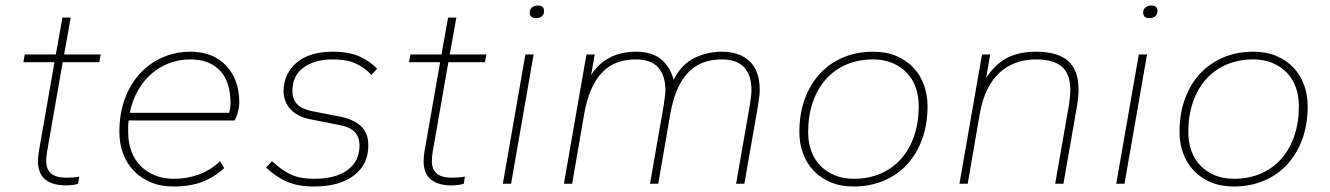

<svg xmlns="http://www.w3.org/2000/svg" viewBox="-20 -668 4836 698"><path d="M221 6Q118 6 118 -82Q118 -98 121 -116L178 -442H65L70 -470H183L207 -604H237L213 -470H346L341 -442H208L151 -116Q148 -98 148 -82Q148 -53 165.5 -37.5Q183 -22 221 -22Q233 -22 246.5 -23Q260 -24 268 -26L264 0Q256 3 243 4.5Q230 6 221 6Z M612 10Q564 10 527.5 -5.5Q491 -21 465.5 -48Q440 -75 427 -111Q414 -147 414 -188Q414 -256 434.5 -310.5Q455 -365 490.5 -402.5Q526 -440 572.5 -460Q619 -480 672 -480Q754 -480 802 -429.5Q850 -379 850 -294Q850 -282 845.5 -263Q841 -244 833 -230H448Q446 -219 446 -209Q446 -199 446 -188Q446 -151 457 -120Q468 -89 489.5 -66.5Q511 -44 542 -31Q573 -18 612 -18Q660 -18 702.5 -33.5Q745 -49 780 -82L795 -57Q760 -24 715.5 -7Q671 10 612 10ZM672 -452Q633 -452 597 -439Q561 -426 532 -401Q503 -376 482 -340Q461 -304 452 -258H813Q818 -275 818 -294Q818 -371 779.5 -411.5Q741 -452 672 -452Z M1122 10Q1062 10 1022 -8Q982 -26 947 -59L969 -82Q1003 -50 1036.5 -34Q1070 -18 1122 -18Q1200 -18 1243.5 -50Q1287 -82 1287 -139Q1287 -168 1270.5 -187Q1254 -206 1212 -214L1110 -234Q1062 -243 1036.5 -270.5Q1011 -298 1011 -337Q1011 -399 1057.5 -439.5Q1104 -480 1190 -480Q1249 -480 1287.5 -462.5Q1326 -445 1351 -418L1330 -396Q1306 -422 1273.5 -437Q1241 -452 1190 -452Q1124 -452 1083.5 -422.5Q1043 -393 1043 -337Q1043 -308 1059.5 -290Q1076 -272 1114 -264L1216 -244Q1264 -235 1291.5 -210Q1319 -185 1319 -139Q1319 -70 1266.5 -30Q1214 10 1122 10Z M1623 6Q1520 6 1520 -82Q1520 -98 1523 -116L1580 -442H1467L1472 -470H1585L1609 -604H1639L1615 -470H1748L1743 -442H1610L1553 -116Q1550 -98 1550 -82Q1550 -53 1567.5 -37.5Q1585 -22 1623 -22Q1635 -22 1648.5 -23Q1662 -24 1670 -26L1666 0Q1658 3 1645 4.5Q1632 6 1623 6Z M1808 0 1890 -470H1920L1838 0ZM1929 -602Q1906 -602 1906 -622Q1906 -634 1914 -641Q1922 -648 1935 -648Q1958 -648 1958 -628Q1958 -616 1950 -609Q1942 -602 1929 -602Z M2656 0 2706 -286Q2708 -300 2710 -315.5Q2712 -331 2712 -341Q2712 -393 2686 -422.5Q2660 -452 2604 -452Q2525 -452 2479.5 -402Q2434 -352 2417 -255L2373 0H2343L2393 -286Q2395 -300 2397 -315.5Q2399 -331 2399 -341Q2399 -393 2373 -422.5Q2347 -452 2291 -452Q2212 -452 2166.5 -402Q2121 -352 2104 -255L2060 0H2030L2112 -470H2142L2129 -395Q2155 -437 2196.5 -458.5Q2238 -480 2291 -480Q2351 -480 2384 -452Q2417 -424 2429 -378Q2458 -435 2505 -457.5Q2552 -480 2604 -480Q2669 -480 2705.5 -445Q2742 -410 2742 -341Q2742 -331 2740 -315.5Q2738 -300 2736 -286L2686 0Z M3084 10Q3036 10 2999.5 -5.5Q2963 -21 2937.5 -48Q2912 -75 2899 -111Q2886 -147 2886 -188Q2886 -255 2906 -309Q2926 -363 2961.5 -401Q2997 -439 3046 -459.5Q3095 -480 3154 -480Q3202 -480 3238.5 -464.5Q3275 -449 3300.5 -422Q3326 -395 3339 -359Q3352 -323 3352 -282Q3352 -215 3332 -161Q3312 -107 3276.5 -69Q3241 -31 3191.5 -10.5Q3142 10 3084 10ZM3084 -18Q3137 -18 3180.5 -36.5Q3224 -55 3255 -89.5Q3286 -124 3303 -173Q3320 -222 3320 -282Q3320 -319 3309 -350Q3298 -381 3276.5 -403.5Q3255 -426 3224 -439Q3193 -452 3154 -452Q3101 -452 3057.5 -433.5Q3014 -415 2983 -380.5Q2952 -346 2935 -297Q2918 -248 2918 -188Q2918 -151 2929 -120Q2940 -89 2961.5 -66.5Q2983 -44 3014 -31Q3045 -18 3084 -18Z M3816 0 3866 -286Q3868 -300 3869.5 -314.5Q3871 -329 3871 -341Q3871 -400 3840 -426Q3809 -452 3746 -452Q3665 -452 3612 -402Q3559 -352 3542 -255L3498 0H3468L3550 -470H3580L3565 -385Q3600 -437 3643 -458.5Q3686 -480 3746 -480Q3825 -480 3863 -446.5Q3901 -413 3901 -341Q3901 -328 3899.5 -314Q3898 -300 3896 -286L3846 0Z M4038 0 4120 -470H4150L4068 0ZM4159 -602Q4136 -602 4136 -622Q4136 -634 4144 -641Q4152 -648 4165 -648Q4188 -648 4188 -628Q4188 -616 4180 -609Q4172 -602 4159 -602Z M4466 10Q4418 10 4381.5 -5.5Q4345 -21 4319.5 -48Q4294 -75 4281 -111Q4268 -147 4268 -188Q4268 -255 4288 -309Q4308 -363 4343.5 -401Q4379 -439 4428 -459.5Q4477 -480 4536 -480Q4584 -480 4620.5 -464.5Q4657 -449 4682.5 -422Q4708 -395 4721 -359Q4734 -323 4734 -282Q4734 -215 4714 -161Q4694 -107 4658.5 -69Q4623 -31 4573.5 -10.5Q4524 10 4466 10ZM4466 -18Q4519 -18 4562.5 -36.5Q4606 -55 4637 -89.5Q4668 -124 4685 -173Q4702 -222 4702 -282Q4702 -319 4691 -350Q4680 -381 4658.5 -403.5Q4637 -426 4606 -439Q4575 -452 4536 -452Q4483 -452 4439.5 -433.5Q4396 -415 4365 -380.5Q4334 -346 4317 -297Q4300 -248 4300 -188Q4300 -151 4311 -120Q4322 -89 4343.5 -66.5Q4365 -44 4396 -31Q4427 -18 4466 -18Z"/></svg>

Font: Celebes Thin
Style: Italic
Weight: 250
Italic angle: -10°
Designer: Anugrah Pasau
Foundry: Lafontype
Version: Version 1.000; ttfautohint (v1.8.4)